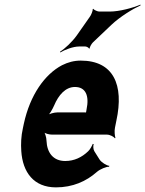

<svg xmlns="http://www.w3.org/2000/svg" viewBox="-20 -800 628 830"><path d="M329 -538C300 -538 274 -531 248 -518C174 -479 110 -390 83 -265L79 -246C71 -211 70 -178 72 -147C78 -55 126 10 222 10C294 10 353 -16 399 -57C413 -69 440 -80 451 -79L453 -83C441 -84 418 -98 410 -111L388 -146C383 -154 382 -169 385 -177L381 -178C378 -170 369 -153 361 -146C334 -120 301 -104 262 -104C210 -104 183 -140 181 -192C181 -206 174 -226 169 -233L168 -229C175 -223 192 -218 206 -218H443C455 -218 472 -209 477 -202L479 -204C476 -212 474 -234 477 -248L483 -278C517 -434 470 -538 329 -538ZM354 -326 353 -320C352 -317 351 -311 353 -310L355 -312C354 -314 350 -314 348 -314H227C214 -314 193 -308 183 -301L184 -297C194 -305 207 -328 214 -344C233 -389 263 -424 304 -424C350 -424 367 -387 354 -326ZM368 -727 312 -647C292 -619 260 -589 240 -577V-573C260 -585 296 -599 322 -599H349C354 -599 364 -594 365 -590L368 -591C367 -596 376 -611 381 -616L462 -693C499 -728 555 -762 588 -777L587 -780C555 -766 496 -750 454 -750H409C402 -750 386 -757 383 -762L381 -761C382 -755 374 -734 368 -727Z"/></svg>

Font: Asimov
Style: EdgeExtremeIt
Weight: 500
Designer: Google
Version: Version 2.000980: 2014